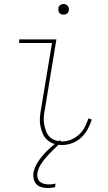

<svg xmlns="http://www.w3.org/2000/svg" viewBox="-20 -717 540 960"><path d="M291 8Q270 8 250.5 2Q231 -4 216.5 -17Q202 -30 194 -48.5Q186 -67 182 -87Q178 -107 179.5 -128Q181 -149 185 -171L240 -502H76V-520H262L204 -168Q200 -149 199 -131Q198 -113 201 -95.5Q204 -78 210 -61.5Q216 -45 228 -33Q240 -21 256.5 -15.5Q273 -10 291 -10Q314 -10 336 -19Q358 -28 375.5 -44.5Q393 -61 404 -82Q415 -103 422 -125L439 -119Q431 -94 418.5 -71Q406 -48 386.5 -29.5Q367 -11 341.5 -1.5Q316 8 291 8ZM220 223Q204 223 188.5 219Q173 215 162.5 204.5Q152 194 148.5 178.5Q145 163 147 147Q152 122 166 98.5Q180 75 198.5 54.5Q217 34 238 16Q259 -2 282 -18L279 0Q262 17 245 33.5Q228 50 212 68Q196 86 183.5 106Q171 126 167 148Q165 160 168 172Q171 184 179.5 191.5Q188 199 200 202Q212 205 225 205Q233 205 241 204Q249 203 258 201L255 219Q246 221 237.5 222Q229 223 220 223ZM297 -644Q291 -644 285.5 -646Q280 -648 276.5 -653Q273 -658 272 -664Q271 -670 272 -676Q272 -681 274.5 -685Q277 -689 281 -691.5Q285 -694 289 -695.5Q293 -697 298 -697Q304 -697 309.5 -694.5Q315 -692 319 -687Q323 -682 324 -676Q325 -670 324 -664Q323 -659 320.5 -655Q318 -651 314.5 -648.5Q311 -646 306.5 -645Q302 -644 297 -644Z"/></svg>

Font: Iosevka Curly Slab Thin
Style: Italic
Weight: 100
Italic angle: -9°
Monospace: yes
Designer: Belleve Invis
Foundry: Belleve Invis
Version: Version 22.1.2; ttfautohint (v1.8.4)